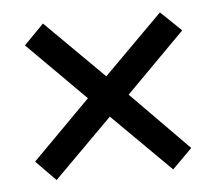

<svg xmlns="http://www.w3.org/2000/svg" viewBox="-37 -577 504 446"><g transform="rotate(-5 215.0 -353.5)"><path d="M351 -537 399 -491 262 -353 396 -217 350 -171 214 -306 78 -170 32 -217 167 -353 32 -488 78 -535 214 -400Z"/></g></svg>

Font: Noto Sans Myanmar ExtraCondensed
Style: Regular
Weight: 400
Width: 2
Designer: Monotype Design Team
Foundry: Monotype Imaging Inc.
Version: Version 2.107; ttfautohint (v1.8.4.7-5d5b)